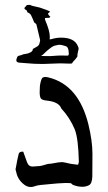

<svg xmlns="http://www.w3.org/2000/svg" viewBox="-20 -749 443 787"><path d="M106 17.6Q88.9 17.6 73.2 2.9Q50.8 -17.1 45.4 -47.9Q43.9 -50.8 43.9 -57.1L45.4 -63.5Q49.8 -90.3 56.2 -116.7Q58.1 -127.4 71.8 -127.4H75.2Q83 -106.9 90.3 -85.4Q96.7 -66.4 113.3 -66.4Q118.7 -66.4 122.6 -66.9Q146.5 -67.9 156.2 -71.3L163.1 -73.2Q170.9 -76.2 180.7 -77.6Q188.5 -77.6 194.8 -79.1Q222.2 -84.5 233.9 -84.5Q238.3 -84.5 250 -82Q269 -76.7 291 -74.7L299.8 -73.7L301.3 -77.6Q302.7 -81.5 303.2 -85.4Q301.3 -179.7 286.6 -218.3Q266.1 -267.1 231.4 -304.2Q221.7 -331.1 173.8 -336.4Q151.9 -338.4 147.2 -345.9Q142.6 -353.5 142.6 -371.1Q142.6 -397.9 146 -410.2Q149.9 -427.7 154.8 -430.7Q159.7 -433.6 165 -433.6Q170.9 -433.6 178.7 -431.6Q302.2 -401.4 342.3 -239.3Q358.9 -170.9 358.9 -119.1V-113.3Q358.4 -88.9 358.4 -25.4Q357.4 3.9 344.5 10.3Q331.5 16.6 318.4 16.6Q299.8 16.6 283.2 10.3Q275.9 7.8 274.2 5.1Q272.5 2.4 269.3 1.7Q266.1 1 249.5 1Q212.9 2.4 187 5.4Q169.4 7.3 145.5 9.3Q133.8 10.3 123 14.2Q114.3 17.6 106 17.6ZM185.5 -519Q190.4 -519 200.7 -520Q217.3 -521.5 234.4 -521.5L250 -521Q253.9 -521 258.1 -521.2Q262.2 -521.5 262.2 -532.7V-533.7L261.7 -531.7Q261.7 -555.2 250 -559.6Q233.4 -565.4 223.1 -565.4Q216.8 -565.4 210.4 -563Q193.8 -563 155.8 -524.9L148.4 -519.5ZM105 -729Q104.5 -729 104.5 -728.5Q104.5 -726.1 143.6 -717.8Q178.2 -706.5 185.5 -701.2L176.3 -693.4Q179.7 -686.5 181.4 -685.1Q183.1 -683.6 186.5 -680.2Q184.1 -675.8 179.2 -675.8H174.3Q168 -675.8 165.5 -675.3Q164.1 -673.8 164.1 -671.9Q164.1 -669.4 165 -667.5Q184.1 -622.6 184.1 -599.1L183.6 -587.4L191.9 -588.9Q210.9 -594.7 230 -594.7Q285.6 -594.7 299.3 -559.6Q302.2 -554.2 302.2 -549.3Q302.2 -544.9 300.3 -540.5Q296.9 -525.9 296.9 -516.6Q289.6 -505.9 277.8 -494.1Q276.9 -490.2 275.1 -489.3Q273.4 -488.3 266.6 -488.3H261.7Q241.7 -489.3 229 -489.3L211.4 -488.8L156.2 -486.8Q119.6 -486.8 91.3 -489.7L59.1 -492.2Q46.9 -493.2 46.9 -502Q46.9 -506.8 49.8 -512.7Q51.8 -519.5 57.4 -520.5Q63 -521.5 67.9 -523.4Q75.2 -527.3 85 -528.1Q94.7 -528.8 105.5 -534.7Q114.3 -539.1 114.7 -548.3Q122.6 -553.2 130.9 -557.6Q139.2 -562 141.6 -570.3Q144 -578.6 144.5 -584.5Q144 -588.4 129.9 -646Q129.4 -651.4 123.5 -654.3Q119.6 -655.8 115.2 -669.4Q111.8 -678.2 106.9 -687.5Q102.5 -694.3 96.2 -696.8Q91.3 -697.8 91.1 -702.1Q90.8 -706.5 84.5 -709.5Q80.1 -711.9 80.1 -714.8Q80.1 -718.3 85.9 -723.1Q89.4 -726.6 90.3 -728.5Z"/></svg>

Font: Kurland
Style: Regular
Weight: 400
Designer: GGBot
Version: 0.22